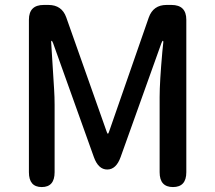

<svg xmlns="http://www.w3.org/2000/svg" viewBox="-20 -757 870 777"><path d="M149 0Q97 0 97 -60V-677Q97 -737 157 -737H176Q230 -737 248 -687L411 -226Q414 -216 416.5 -216Q419 -216 422 -226L582 -686Q600 -737 654 -737H674Q734 -737 734 -677V-60Q734 0 680 0Q626 0 626 -60V-364Q626 -425 637 -548Q640 -578 641 -587Q641 -592 639 -592Q637 -592 633 -582L468 -121Q450 -71 414 -71Q378 -71 360 -121L195 -582Q191 -592 189 -592Q187 -592 187 -587L199 -395Q201 -364 201 -333V-60Q201 0 149 0Z"/></svg>

Font: Resource Han Rounded KR Medium
Style: Regular
Weight: 500
Designer: Cyano Hao (round all glyphs); Ryoko NISHIZUKA 西塚涼子 (kana, bopomofo & ideographs); Paul D. Hunt (Latin, Greek & Cyrillic)
Foundry: Cyano Hao
Version: 0.990